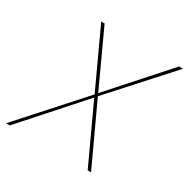

<svg xmlns="http://www.w3.org/2000/svg" viewBox="-151 -794 915 931"><g transform="rotate(30 306.5 -329.0)"><path d="M322 -336 478 0H459L310 -322L23 0H2L304 -336L155 -658H174L316 -350L591 -658H613Z"/></g></svg>

Font: Ysabeau Thin
Style: Italic
Weight: 200
Italic angle: -12°
Designer: Christian Thalmann (Catharsis Fonts)
Version: Version 0.003